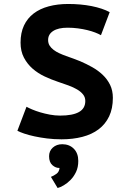

<svg xmlns="http://www.w3.org/2000/svg" viewBox="-20 -695 596 976"><path d="M68.4 0ZM413.6 -181.6Q413.6 -200.7 402.3 -214.8Q391.1 -229 372.1 -240.2Q353 -251.5 327.9 -260.7Q302.7 -270 274.4 -279.3Q240.7 -290.5 206.8 -306.4Q172.9 -322.3 145.8 -345.9Q118.7 -369.6 101.6 -402.1Q84.5 -434.6 84.5 -478.5Q84.5 -528.3 101.8 -565.2Q119.1 -602.1 151.1 -626.5Q183.1 -650.9 227.8 -662.8Q272.5 -674.8 326.7 -674.8Q390.1 -674.8 445.3 -664.1Q501.5 -652.8 537.6 -633.3L493.2 -516.1Q481.4 -522.9 463.6 -529.8Q445.8 -536.6 423.8 -542Q401.9 -547.4 376.2 -550.8Q350.6 -554.2 323.7 -554.2Q276.4 -554.2 250.5 -537.6Q224.6 -521 224.6 -491.7Q224.6 -475.6 231.9 -463.6Q239.3 -451.7 252 -441.9Q264.6 -432.1 281 -424.6Q297.4 -417 315.7 -410.4Q334 -403.8 352.8 -397.2Q371.6 -390.6 388.7 -383.3Q419.4 -370.1 449 -353.5Q478.5 -336.9 502 -314.7Q525.4 -292.5 539.6 -263.7Q553.7 -234.9 553.7 -197.8Q553.7 -143.1 534.7 -103.3Q515.6 -63.5 481.2 -37.6Q446.8 -11.7 398.7 0.7Q350.6 13.2 293 13.2Q254.4 13.2 219.2 8.8Q184.1 4.4 154.8 -2Q125.5 -8.3 103.3 -15.9Q81.1 -23.4 68.4 -30.3L114.7 -152.3Q125 -146.5 143.3 -138.7Q161.6 -130.9 184.6 -124Q207.5 -117.2 233.6 -112.3Q259.8 -107.4 285.6 -107.4Q349.1 -107.4 381.3 -125.5Q413.6 -143.6 413.6 -181.6ZM229.5 99.1Q229.5 72.3 248.5 55.2Q267.6 38.1 296.4 38.1Q332.5 38.1 355.2 61Q377.9 84 377.9 123Q377.9 155.3 366.5 179.2Q355 203.1 338.6 219.7Q322.3 236.3 304.4 246.8Q286.6 257.3 272.9 260.7L238.8 204.1Q252.9 198.7 266.8 188.7Q280.8 178.7 282.7 158.7Q263.7 159.7 246.6 144.8Q229.5 129.9 229.5 99.1Z"/></svg>

Font: PT Astra Sans
Style: Bold
Weight: 700
Designer: A.Korolkova, I. Chaeva
Foundry: ParaType Ltd
Version: Version 1.001; ttfautohint (v1.6)